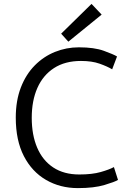

<svg xmlns="http://www.w3.org/2000/svg" viewBox="-20 -951 653 986"><path d="M380 15Q289 15 216.5 -27Q144 -69 102.5 -149.5Q61 -230 61 -347Q61 -434 87 -501.5Q113 -569 158.5 -615Q204 -661 262.5 -684.5Q321 -708 385 -708Q464 -708 513.5 -690Q563 -672 581 -661L556 -595Q531 -610 491.5 -624Q452 -638 396 -638Q314 -638 257.5 -601.5Q201 -565 172 -499.5Q143 -434 143 -346Q143 -258 171 -192.5Q199 -127 253.5 -91Q308 -55 387 -55Q453 -55 497 -67.5Q541 -80 565 -93L586 -27Q570 -17 516.5 -1Q463 15 380 15ZM331 -737 294 -778 450 -931 502 -876Z"/></svg>

Font: Ubuntu Sans
Style: Regular
Weight: 400
Designer: Dalton Maag Ltd
Foundry: Dalton Maag Ltd
Version: Version 1.006; ttfautohint (v1.8.4.7-5d5b)